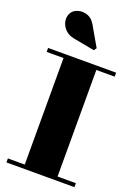

<svg xmlns="http://www.w3.org/2000/svg" viewBox="-188 -1107 849 1182"><g transform="rotate(20 237.0 -515.5)"><path d="M14.5 0V-26H125V-724H14.5V-750H460V-724H340V-26H460V0ZM284 -833 145 -859Q105.5 -866.5 83.2 -891.2Q61 -916 57.2 -946.2Q53.5 -976.5 70 -1000.5Q83.5 -1020 111.8 -1027.8Q140 -1035.5 171 -1025Q202 -1014.5 222.5 -978L296 -850.5Z"/></g></svg>

Font: Bodoni Moda 9pt Black
Style: Regular
Weight: 900
Designer: Owen Earl
Foundry: indestructible type
Version: Version 2.005